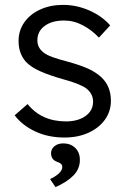

<svg xmlns="http://www.w3.org/2000/svg" viewBox="-20 -553 519 786"><path d="M244 10Q177 10 124 -15Q71 -40 40 -81L93 -127Q150 -56 250 -56Q299 -56 330 -78Q361 -100 361 -137Q361 -170 332 -192Q319 -201 295 -210.5Q271 -220 237 -229Q181 -245 144 -261.5Q107 -278 86 -300Q56 -334 56 -385Q56 -428 79.5 -461.5Q103 -495 144.5 -514Q186 -533 238 -533Q294 -533 346 -510Q398 -487 431 -449L385 -399Q356 -430 319 -449.5Q282 -469 242 -469Q193 -469 163 -447Q133 -425 133 -388Q133 -359 156 -340Q170 -328 195.5 -319Q221 -310 259 -300Q303 -288 333.5 -275Q364 -262 384 -246Q434 -208 434 -141Q434 -97 409.5 -63Q385 -29 342 -9.5Q299 10 244 10ZM207 213 185 180Q207 170 221 157Q235 144 235 130Q235 116 215 110Q189 101 189 74Q189 57 203 45.5Q217 34 239 34Q269 34 288 52.5Q307 71 307 102Q307 138 281 165Q255 192 207 213Z"/></svg>

Font: Lexend Deca Light
Style: Regular
Weight: 300
Designer: Bonnie Shaver-Troup, Thomas Jockin
Foundry: Lexend
Version: Version 1.008; ttfautohint (v1.8.4.7-5d5b)